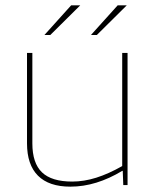

<svg xmlns="http://www.w3.org/2000/svg" viewBox="-20 -692 582 718"><path d="M243 6Q163 6 122 -35Q81 -76 81 -156V-494H101V-156Q101 -82 137 -47.5Q173 -13 250 -13Q294 -13 340 -27.5Q386 -42 437 -71V-494H457V0H441L439 -53H437Q389 -24 340.5 -9Q292 6 243 6ZM246 -672H280L168 -561H146ZM420 -672H454L342 -561H320Z"/></svg>

Font: Blinker Thin
Style: Regular
Weight: 100
Designer: Juergen Huber
Foundry: supertype
Version: Version 1.017;hotconv 1.0.117;makeotfexe 2.5.65602